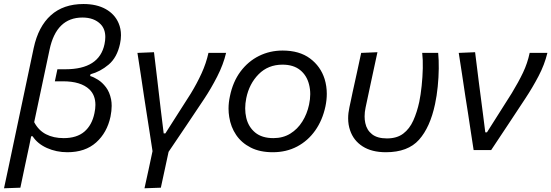

<svg xmlns="http://www.w3.org/2000/svg" viewBox="-28 -766 2814 980"><path d="M-7.5 195Q4 140 15.5 87.5Q26.5 34.5 39.5 -26.5L144 -521Q167.5 -630.5 231.5 -688Q295.5 -745.5 398 -745.5Q465.5 -745.5 511.8 -719.5Q558 -693.5 577.5 -647.5Q589.5 -619.5 589.5 -586.5Q589.5 -565 584.5 -542Q569.5 -472.5 526.5 -436.2Q483.5 -400 434 -387L432 -378Q450 -373 472.2 -359Q494.5 -345 513 -320.5Q531.5 -296 539 -259Q542 -243.5 542 -225.5Q542 -200.5 536 -170.5Q518.5 -89 462.8 -39Q407 11 316 11Q260 11 211.8 -10.5Q163.5 -32 138.5 -70.5H131L121.5 -23Q109 35 98.2 86Q87.5 137 76 192ZM297 -61Q364 -61 402.8 -94.2Q441.5 -127.5 454 -188Q459 -211 459 -230.5Q459 -280.5 428 -310Q384.5 -351 293.5 -351H252L265 -412.5H306Q479 -412.5 505.5 -541Q509.5 -560.5 509.5 -577Q509.5 -617.5 486 -642Q452.5 -676.5 393 -676.5Q259.5 -676.5 225 -512.5L146.5 -142.5Q168.5 -100.5 206.8 -80.8Q245 -61 297 -61Z M709.5 195Q719.5 148 730 101.5Q740 55 750.5 5.5Q743 -43.5 735.5 -92.2Q728 -141 720.5 -188L707 -275.5Q699 -330.5 690.5 -386Q682 -441.5 673.5 -496L758 -499.5Q766 -433.5 775.2 -355.5Q784.5 -277.5 792.5 -207.5L807.5 -85H816Q849 -136.5 881 -187Q913 -237 945.5 -288Q977.5 -340.5 1001 -392Q1024.5 -443.5 1036 -496H1126Q1112 -436.5 1080.5 -375Q1049 -313.5 1014 -261Q969.5 -194 924 -126.5Q878 -58.5 832.5 9Q822 58 812.5 101.8Q803 145.5 793 192Z M1364.5 11Q1298.5 11 1251.8 -12.8Q1205 -36.5 1177.5 -77Q1150 -117.5 1142 -169Q1138.5 -190 1138.5 -211.5Q1138.5 -242.5 1145.5 -274.5Q1160.5 -348.5 1199.5 -400.8Q1238.5 -453 1294 -480.5Q1349.5 -508 1414.5 -508Q1500 -508 1554.2 -467.8Q1608.5 -427.5 1629 -362.5Q1640 -326 1640 -287Q1640 -255.5 1633 -222.5Q1618 -152.5 1581 -100Q1544 -47.5 1488.8 -18.2Q1433.5 11 1364.5 11ZM1367.5 -61Q1416.5 -61 1453.8 -84Q1491 -107 1515.2 -145.8Q1539.5 -184.5 1549.5 -232Q1555.5 -260 1555.5 -285.5Q1555.5 -311.5 1549.5 -334.5Q1538 -381 1503.8 -408.5Q1469.5 -436 1414 -436Q1340.5 -436 1292.2 -387.2Q1244 -338.5 1229 -265Q1223.5 -238 1223.5 -213Q1223.5 -188 1229 -164.5Q1240 -118 1274.5 -89.5Q1309 -61 1367.5 -61Z M1941.5 11Q1869.5 11 1823 -18.8Q1776.5 -48.5 1759 -100.5Q1749 -129 1749 -162Q1749 -189 1755.5 -218.5Q1760 -239.5 1764 -258Q1767.5 -276 1771.5 -294Q1784 -351 1794.5 -398.5Q1804.5 -446 1815.5 -496L1898.5 -499.5Q1880 -413.5 1864.2 -340.2Q1848.5 -267 1838 -217Q1833 -193.5 1833 -172Q1833 -154 1836.5 -138Q1844 -102 1871 -80.8Q1898 -59.5 1947 -59.5Q1998 -59.5 2030.2 -84Q2062.5 -108.5 2081.5 -150.8Q2100.5 -193 2112 -246Q2119.5 -282.5 2124.2 -327.8Q2129 -373 2130 -417.5Q2131 -462 2127 -496H2208.5Q2212 -461 2211.5 -416Q2211 -371 2206.2 -323.8Q2201.5 -276.5 2192.5 -234.5Q2167.5 -116.5 2110.8 -52.8Q2054 11 1941.5 11Z M2389.5 0Q2382.5 -45.5 2375 -94.5Q2367.5 -143 2361 -187L2347 -276Q2339 -330.5 2330.5 -386Q2322 -441.5 2313.5 -496L2397 -499.5Q2405.5 -431 2416.2 -345.5Q2427 -260 2437.5 -181.5L2449 -90.5H2457.5L2584.5 -291Q2618.5 -347 2641.5 -395.2Q2664.5 -443.5 2675.5 -496H2766Q2751.5 -436 2721 -377.8Q2690.5 -319.5 2653.5 -263.5Q2609.5 -197 2566 -131Q2522 -65 2479 0Z"/></svg>

Font: Heraclito
Style: Italic
Weight: 400
Italic angle: -12°
Designer: Kostas Bartsokas (font) & Cristiano Sobral (main changes)
Foundry: Kostas Bartsokas (font) & Cristiano Sobral (main changes)
Version: Version 1.00;July 8, 2020;FontCreator 13.0.0.2655 64-bit